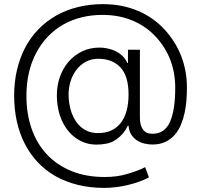

<svg xmlns="http://www.w3.org/2000/svg" viewBox="-20 -720 976 932"><path d="M480.1 -699.9Q527.7 -699.9 570.5 -691.4Q613.3 -682.9 650.7 -666.9Q688.2 -650.9 720.5 -628Q752.8 -605.1 779.1 -576.3Q832.7 -517.8 860.1 -446.4Q887.4 -375 887.4 -293.7Q887.4 -265.6 885.1 -234.4Q882.8 -203.1 876.2 -172.6Q869.7 -142 858 -114Q846.2 -85.9 827.6 -64.8Q808.9 -43.7 782.5 -31.1Q756 -18.5 719.8 -18.5Q700.3 -18.5 680.6 -23.3Q660.9 -28.1 644.5 -38.7Q628.2 -49.4 617.2 -66.8Q606.2 -84.2 604 -109.7H600.5Q583.1 -71 545.8 -44Q524.1 -28.4 499.5 -23.3Q474.8 -18.1 448.5 -18.1Q418.3 -18.1 392.8 -27Q367.2 -35.9 345.5 -51.8Q323.9 -67.8 307.2 -89.7Q290.5 -111.5 279.1 -137.8Q267.8 -164.1 261.9 -194.6Q256 -225.1 256 -258.5Q256 -304 270.4 -345.7Q284.8 -387.4 311.8 -419.2Q338.8 -451 377.1 -470Q415.5 -489 463.4 -489Q482.6 -489 503.2 -484.6Q523.8 -480.1 542.1 -471.1Q560.4 -462 575.1 -447.8Q589.8 -433.6 597.7 -414.4H601.2V-478.7H659.1V-149.5Q659.1 -112.2 673.8 -91.4Q688.6 -70.7 720.5 -70.7Q778.8 -70.7 804.7 -127.5Q830.6 -184.3 830.6 -294.4Q830.6 -365.1 807.5 -427Q784.4 -489 737.6 -540.1Q714.8 -565 687 -584.9Q659.1 -604.8 626.6 -618.8Q594.1 -632.8 556.6 -640.3Q519.2 -647.7 477.3 -647.7Q425.1 -647.7 377.3 -636.2Q329.5 -624.6 288.2 -601.4Q246.8 -578.1 212.9 -543Q179 -507.8 154.5 -460.9Q108.3 -372.2 108.3 -253.9Q108.3 -167.3 133.5 -95Q158.7 -22.7 207.4 29.3Q256 81.3 326.9 110.3Q397.7 139.2 488.6 139.2Q518.8 139.2 546.3 135.5Q573.9 131.7 601.6 123.2Q655.9 106.9 684.7 91.3L702.8 141Q680.4 153.1 653.4 162.6Q626.4 172.2 597.8 178.8Q569.2 185.4 540.8 188.7Q512.4 192.1 486.9 192.1Q417.3 192.1 357.8 177.4Q298.3 162.6 249.6 135.1Q201 107.6 163.5 67.8Q126.1 28.1 100.5 -21.7Q74.9 -71.4 61.8 -130.3Q48.7 -189.3 48.7 -255.7Q48.7 -322.1 62.5 -380.9Q76.3 -439.6 102.3 -489Q128.2 -538.4 166 -577.4Q203.8 -616.5 251.8 -643.8Q299.7 -671.2 357.2 -685.5Q414.8 -699.9 480.1 -699.9ZM312.9 -261.4Q312.9 -239.3 316.4 -217Q320 -194.6 327.2 -173.8Q334.5 -153.1 346.1 -134.8Q357.6 -116.5 373.4 -103Q389.2 -89.5 409.8 -81.7Q430.4 -73.9 456 -73.9Q492.2 -73.9 519.7 -86.5Q547.2 -99.1 566.1 -123.2Q584.9 -147.4 594.5 -182.2Q604 -217 604 -261.4Q604 -351.2 564.6 -392.8Q524.9 -434.7 457.7 -434.7Q422.6 -434.7 395.6 -419.7Q368.6 -404.8 350.3 -380.3Q332 -355.8 322.4 -324.8Q312.9 -293.7 312.9 -261.4Z"/></svg>

Font: Inter P Light
Style: Regular
Weight: 300
Designer: Rasmus Andersson
Foundry: rsms
Version: Version 3.018;git-588b23468